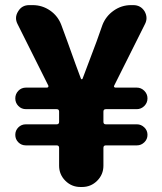

<svg xmlns="http://www.w3.org/2000/svg" viewBox="-20 -746 648 766"><path d="M300.8 0Q265.6 0 240.7 -24.9Q215.8 -49.8 215.8 -85V-156.2Q215.8 -166 206.1 -166H83Q65.4 -166 53.2 -178.2Q41 -190.4 41 -208Q41 -225.6 53.2 -237.8Q65.4 -250 83 -250H206.1Q215.8 -250 215.8 -259.8V-300.8Q215.8 -310.5 206.1 -310.5H84Q65.4 -310.5 53.2 -323.2Q41 -335.9 41 -353.5Q41 -371.1 53.2 -383.8Q65.4 -396.5 84 -396.5H167Q170.9 -396.5 172.4 -398.9Q173.8 -401.4 172.9 -404.3L49.8 -650.4Q43.9 -662.1 43.9 -673.8Q43.9 -687.5 52.7 -701.2Q67.4 -725.6 96.7 -725.6H110.4Q148.4 -725.6 179.7 -704.1Q210.9 -682.6 224.6 -646.5L249 -580.1Q289.1 -467.8 302.7 -432.6Q303.7 -429.7 306.2 -429.7Q308.6 -429.7 309.6 -432.6Q337.9 -508.8 365.2 -580.1L388.7 -646.5Q402.3 -681.6 433.6 -703.6Q464.8 -725.6 502.9 -725.6H511.7Q541 -725.6 556.6 -701.2Q564.5 -687.5 564.5 -673.8Q564.5 -662.1 558.6 -650.4L435.5 -404.3Q433.6 -401.4 435.5 -398.9Q437.5 -396.5 440.4 -396.5H525.4Q543 -396.5 555.7 -383.8Q568.4 -371.1 568.4 -353.5Q568.4 -335.9 555.7 -323.2Q543 -310.5 525.4 -310.5H402.3Q392.6 -310.5 392.6 -300.8V-259.8Q392.6 -250 402.3 -250H526.4Q543 -250 555.7 -237.8Q568.4 -225.6 568.4 -208Q568.4 -190.4 555.7 -178.2Q543 -166 526.4 -166H402.3Q392.6 -166 392.6 -156.2V-85Q392.6 -49.8 367.7 -24.9Q342.8 0 307.6 0Z"/></svg>

Font: Gen Jyuu GothicX Heavy
Style: Bold
Weight: 900
Designer: [Source Han Sans]
Ryoko NISHIZUKA  (kana & ideographs); Paul D. Hunt (Latin, Greek & Cyrillic); Wenlong ZHANG  (bopomofo
Version: Version 1.002.20150607